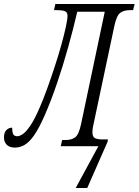

<svg xmlns="http://www.w3.org/2000/svg" viewBox="-66 -734 696 964"><path d="M314 210 428 0H239L246 -31H263Q294 -31 312 -45Q330 -59 341 -111L460 -675H322Q302 -589 276 -496Q250 -403 220 -315Q190 -227 158 -154Q130 -90 105.5 -55Q81 -20 57.5 -6.5Q34 7 9 7Q-18 7 -32 -7Q-46 -21 -46 -44Q-46 -69 -34 -81Q-22 -93 -5 -93Q-5 -72 0 -61Q5 -50 21 -50Q33 -50 49.5 -61.5Q66 -73 87.5 -105Q109 -137 135 -198Q152 -237 171 -289.5Q190 -342 208.5 -398.5Q227 -455 241.5 -507Q256 -559 264.5 -598.5Q273 -638 273 -655Q273 -673 259.5 -678Q246 -683 222 -683H205L212 -714H610L602 -683H586Q555 -683 537 -669Q519 -655 508 -603L405 -117Q401 -101 399.5 -90.5Q398 -80 398 -71Q398 -46 411.5 -40Q425 -34 449 -34H476L474 -22L372 210Z"/></svg>

Font: Noto Serif ExtraCondensed Light
Style: Italic
Weight: 300
Width: 2
Italic angle: -12°
Designer: Monotype Design Team
Foundry: Monotype Imaging Inc.
Version: Version 2.014; ttfautohint (v1.8.4.7-5d5b)